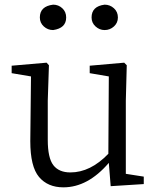

<svg xmlns="http://www.w3.org/2000/svg" viewBox="-20 -790 679 824"><path d="M429 -661Q407 -661 390 -676.5Q373 -692 373 -715Q373 -763 429 -770Q452 -770 469 -754.5Q486 -739 486 -715Q486 -692 469 -676.5Q452 -661 429 -661ZM208 -661Q185 -661 168 -676.5Q151 -692 151 -715Q151 -763 208 -770Q231 -770 247.5 -754.5Q264 -739 264 -715Q264 -669 208 -661ZM520 -44 597 -32V0L455 9L447 -91Q357 14 252 14Q185 14 147.5 -30.5Q110 -75 110 -184L113 -462L30 -476V-508L180 -521L190 -510L185 -358V-190Q185 -112 209 -81Q233 -50 282 -50Q368 -50 445 -130L447 -462L365 -476V-508L513 -521L524 -510L520 -358Z"/></svg>

Font: Han-Nom Khai
Style: Regular
Weight: 400
Version: Version 1.200;June 22, 2023;FontCreator 14.0.0.2814 64-bit